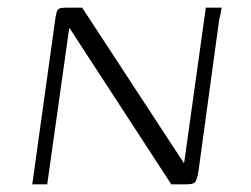

<svg xmlns="http://www.w3.org/2000/svg" viewBox="-20 -480 653 500"><path d="M64 0 123 -423Q125 -440 127.5 -448Q130 -456 135 -458Q140 -460 151 -460H194L459 -55L460 -59L516 -460H558Q557 -459 556 -453.5Q555 -448 554 -442Q553 -436 551 -430L497 -35Q493 -11 488 -5.5Q483 0 466 0H426L161 -407L160 -405L103 0Z"/></svg>

Font: Genos Light
Style: Italic
Weight: 300
Italic angle: -8°
Designer: Robert E. Leuschke
Foundry: Robert E. Leuschke
Version: Version 1.010